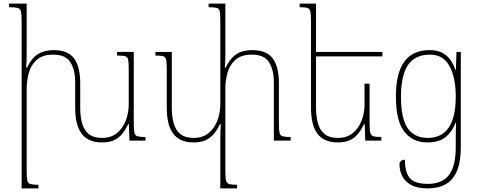

<svg xmlns="http://www.w3.org/2000/svg" viewBox="-20 -780 2646 1065"><path d="M722 -94Q722 -60 725.5 -44Q729 -28 743 -24Q757 -20 787 -20V0H698L695 -91H691Q677 -62 659 -39Q641 -16 614 -3Q587 10 545 10Q470 10 433.5 -37.5Q397 -85 397 -184V-325Q397 -392 370.5 -434.5Q344 -477 275 -477Q217 -477 185 -449Q153 -421 140.5 -378Q128 -335 128 -290V171Q128 206 131.5 221.5Q135 237 149 241Q163 245 193 245V265H100V-666Q100 -701 96.5 -716.5Q93 -732 78 -736Q63 -740 30 -740V-760H128V-490Q128 -469 127.5 -447.5Q127 -426 125 -405H130Q157 -461 193 -481.5Q229 -502 278 -502Q356 -502 390.5 -456.5Q425 -411 425 -317V-181Q425 -134 435.5 -96Q446 -58 472.5 -36.5Q499 -15 546 -15Q596 -15 628.5 -41.5Q661 -68 677.5 -110.5Q694 -153 694 -202V-398Q694 -433 691 -448.5Q688 -464 674.5 -468Q661 -472 629 -472V-492H722Z M1527 -94Q1527 -59 1530.5 -43.5Q1534 -28 1548 -24Q1562 -20 1592 -20V0H1499V-325Q1499 -392 1472.5 -434.5Q1446 -477 1377 -477Q1319 -477 1287 -449Q1255 -421 1242.5 -378Q1230 -335 1230 -290V171Q1230 205 1234 221Q1238 237 1251.5 241Q1265 245 1295 245V265H1202V-20Q1202 -40 1203 -56.5Q1204 -73 1205 -91H1200Q1186 -62 1167.5 -39Q1149 -16 1122 -3Q1095 10 1053 10Q978 10 941.5 -37.5Q905 -85 905 -184V-398Q905 -433 901.5 -448.5Q898 -464 885 -468Q872 -472 842 -472V-492H933V-181Q933 -134 943.5 -96Q954 -58 980.5 -36.5Q1007 -15 1054 -15Q1104 -15 1136.5 -41.5Q1169 -68 1185.5 -110.5Q1202 -153 1202 -202V-666Q1202 -701 1199 -716.5Q1196 -732 1182.5 -736Q1169 -740 1137 -740V-760H1230V-483Q1230 -463 1229.5 -444Q1229 -425 1227 -405H1232Q1250 -443 1272 -464Q1294 -485 1320.5 -493.5Q1347 -502 1380 -502Q1458 -502 1492.5 -456.5Q1527 -411 1527 -317Z M2030 -316V-94Q2030 -60 2034 -44Q2038 -28 2051.5 -24Q2065 -20 2095 -20V0H2006L2003 -91H1999Q1985 -62 1967 -39Q1949 -16 1922 -3Q1895 10 1853 10Q1778 10 1741.5 -37.5Q1705 -85 1705 -184V-666Q1705 -701 1701.5 -716.5Q1698 -732 1685 -736Q1672 -740 1642 -740V-760H1733V-181Q1733 -134 1743.5 -96Q1754 -58 1780.5 -36.5Q1807 -15 1854 -15Q1904 -15 1936.5 -41.5Q1969 -68 1985.5 -110.5Q2002 -153 2002 -202V-316ZM1721 -467V-492H2101V-467Z M2352 265Q2295 265 2260.5 246Q2226 227 2211 196.5Q2196 166 2196 132Q2196 120 2204 113Q2212 106 2226 106Q2226 174 2252.5 207Q2279 240 2355 240Q2403 240 2437.5 220Q2472 200 2490 155Q2508 110 2508 36V-13Q2508 -30 2508.5 -59Q2509 -88 2510 -101H2508Q2490 -52 2453.5 -21Q2417 10 2351 10Q2268 10 2222 -50.5Q2176 -111 2176 -244Q2176 -375 2223 -438.5Q2270 -502 2362 -502Q2420 -502 2454.5 -473Q2489 -444 2506 -393H2509L2512 -492H2536V36Q2536 118 2514.5 168.5Q2493 219 2452 242Q2411 265 2352 265ZM2354 -15Q2383 -15 2410.5 -25Q2438 -35 2460 -60.5Q2482 -86 2495 -131Q2508 -176 2508 -245Q2508 -349 2473.5 -413Q2439 -477 2365 -477Q2310 -477 2274 -451Q2238 -425 2221 -373Q2204 -321 2204 -243Q2204 -165 2220 -114.5Q2236 -64 2269.5 -39.5Q2303 -15 2354 -15Z"/></svg>

Font: Noto Serif Armenian Thin
Style: Regular
Weight: 250
Version: Version 2.007